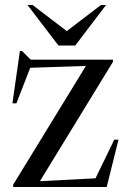

<svg xmlns="http://www.w3.org/2000/svg" viewBox="-20 -752 512 772"><path d="M33 0V-9.5L325.5 -487L101.5 -479.5L46 -336.5H30L60 -547H68.5L103.5 -512H434V-503L140.5 -23.5L364 -35L439.5 -190.5H456.5L409 0ZM406.5 -732 282.5 -569H215L90.5 -732H111L248.5 -627L386 -732Z"/></svg>

Font: Newsreader Display
Style: Regular
Weight: 400
Designer: Hugues Gentile
Foundry: Production Type
Version: Version 1.001